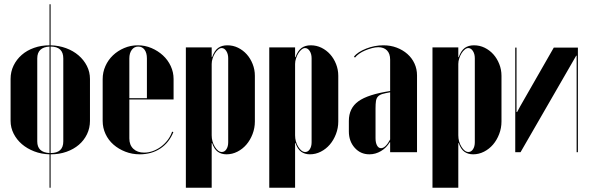

<svg xmlns="http://www.w3.org/2000/svg" viewBox="-20 -719 2781 907"><path d="M219 -699V-505Q258 -504 292 -491.5Q326 -479 351 -457.5Q376 -436 390.5 -407.5Q405 -379 405 -346V-148Q405 -114 391 -85Q377 -56 352.5 -35Q328 -14 294 -2Q260 10 221 10H219V168H214V10Q175 9 141.5 -4Q108 -17 83.5 -38Q59 -59 44.5 -87.5Q30 -116 30 -148V-346Q30 -380 44 -409Q58 -438 82.5 -459.5Q107 -481 141 -493Q175 -505 214 -505V-699ZM219 4Q279 4 279 -51V-443Q279 -499 219 -499ZM214 -499Q156 -496 156 -443V-51Q156 1 214 4Z M465 -345Q465 -378 478 -407Q491 -436 513.5 -457.5Q536 -479 566.5 -492Q597 -505 631 -505Q665 -505 695.5 -492Q726 -479 749.5 -457.5Q773 -436 786.5 -407Q800 -378 800 -346V-249H591V-65Q591 -34 610 -16Q629 2 661 2Q682 2 702.5 -5.5Q723 -13 741 -26.5Q759 -40 772.5 -58Q786 -76 793 -97L799 -95Q779 -45 737.5 -17.5Q696 10 640 10Q604 10 572 -2.5Q540 -15 516 -36Q492 -57 478.5 -86Q465 -115 465 -148ZM674 -255V-443Q674 -469 663 -484Q652 -499 633 -499Q614 -499 602.5 -483.5Q591 -468 591 -443V-255Z M858 -495H980V-449H982Q993 -480 1010.5 -492.5Q1028 -505 1054 -505Q1081 -505 1104.5 -493.5Q1128 -482 1145.5 -462.5Q1163 -443 1173.5 -416.5Q1184 -390 1184 -361V-145Q1184 -114 1173 -85.5Q1162 -57 1144 -36Q1126 -15 1101.5 -2.5Q1077 10 1050 10Q1026 10 1009 -2Q992 -14 982 -43H980V168H858ZM980 -80Q980 -50 995 -25.5Q1010 -1 1028 -1Q1041 -1 1049.5 -14Q1058 -27 1058 -47V-444Q1058 -464 1049 -478Q1040 -492 1027 -492Q1019 -492 1010.5 -485Q1002 -478 995.5 -467.5Q989 -457 984.5 -443.5Q980 -430 980 -417Z M1252 -495H1374V-449H1376Q1387 -480 1404.5 -492.5Q1422 -505 1448 -505Q1475 -505 1498.5 -493.5Q1522 -482 1539.5 -462.5Q1557 -443 1567.5 -416.5Q1578 -390 1578 -361V-145Q1578 -114 1567 -85.5Q1556 -57 1538 -36Q1520 -15 1495.5 -2.5Q1471 10 1444 10Q1420 10 1403 -2Q1386 -14 1376 -43H1374V168H1252ZM1374 -80Q1374 -50 1389 -25.5Q1404 -1 1422 -1Q1435 -1 1443.5 -14Q1452 -27 1452 -47V-444Q1452 -464 1443 -478Q1434 -492 1421 -492Q1413 -492 1404.5 -485Q1396 -478 1389.5 -467.5Q1383 -457 1378.5 -443.5Q1374 -430 1374 -417Z M1628 -148Q1628 -208 1673 -240.5Q1718 -273 1823 -289V-437Q1823 -466 1808 -481Q1793 -496 1767 -496Q1753 -496 1736.5 -491.5Q1720 -487 1704.5 -480.5Q1689 -474 1676.5 -465Q1664 -456 1657 -447L1652 -451Q1661 -463 1676 -472.5Q1691 -482 1710 -489.5Q1729 -497 1749.5 -501Q1770 -505 1791 -505Q1825 -505 1854 -494Q1883 -483 1904.5 -464Q1926 -445 1938 -419Q1950 -393 1950 -363V0H1823V-47H1821Q1806 -21 1780 -5.5Q1754 10 1725 10Q1683 10 1655.5 -21Q1628 -52 1628 -98ZM1780 -19Q1801 -19 1823 -60V-283Q1800 -279 1786.5 -275Q1773 -271 1765.5 -263Q1758 -255 1756 -241.5Q1754 -228 1754 -207V-66Q1754 -45 1761 -32Q1768 -19 1780 -19Z M2023 -495H2145V-449H2147Q2158 -480 2175.5 -492.5Q2193 -505 2219 -505Q2246 -505 2269.5 -493.5Q2293 -482 2310.5 -462.5Q2328 -443 2338.5 -416.5Q2349 -390 2349 -361V-145Q2349 -114 2338 -85.5Q2327 -57 2309 -36Q2291 -15 2266.5 -2.5Q2242 10 2215 10Q2191 10 2174 -2Q2157 -14 2147 -43H2145V168H2023ZM2145 -80Q2145 -50 2160 -25.5Q2175 -1 2193 -1Q2206 -1 2214.5 -14Q2223 -27 2223 -47V-444Q2223 -464 2214 -478Q2205 -492 2192 -492Q2184 -492 2175.5 -485Q2167 -478 2160.5 -467.5Q2154 -457 2149.5 -443.5Q2145 -430 2145 -417Z M2710 -494V0H2704V-456H2702L2439 0H2414V-494H2420V-190H2423L2438 -218L2596 -494Z"/></svg>

Font: Moniqa Black Display
Style: Regular
Weight: 900
Designer: Rajesh Rajput
Foundry: Rajesh Rajput
Version: Version 1.000